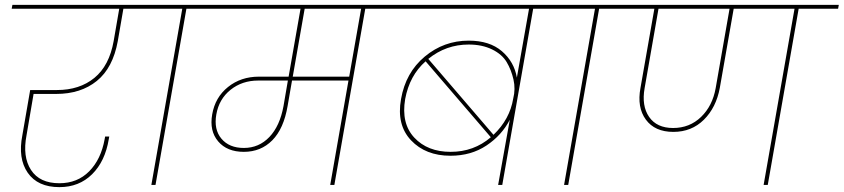

<svg xmlns="http://www.w3.org/2000/svg" viewBox="-20 -760 3467 789"><path d="M28 -724 31 -740H640L637 -724H487L464 -591Q444 -481 378 -427.5Q312 -374 211 -374H118L89 -204Q72 -116 107.5 -61.5Q143 -7 224 -7Q298 -7 346.5 -56Q395 -105 410 -188L412 -199H429Q427 -191 427 -188Q412 -97 358.5 -44Q305 9 224 9Q135 9 94 -50Q53 -109 72 -205L104 -390H214Q307 -390 368 -440Q429 -490 447 -591L470 -724Z M602 0 729 -724H567L570 -740H911L908 -724H746L619 0Z M982 -152Q1044 -152 1087 -197Q1130 -242 1145 -324L1163 -429H1041Q975 -429 927.5 -391Q880 -353 869 -290Q858 -228 890 -190Q922 -152 982 -152ZM1415 -445 1464 -724H1232L1183 -445ZM838 -724 841 -740H1646L1643 -724H1481L1354 0H1337L1412 -429H1180L1162 -325Q1146 -231 1099 -183.5Q1052 -136 982 -136Q913 -136 876.5 -179Q840 -222 852 -290Q864 -360 917 -402.5Q970 -445 1044 -445H1166L1215 -724Z M2027 0 2075 -268Q2042 -204 1979 -162Q1916 -120 1831 -120Q1729 -120 1669 -183.5Q1609 -247 1628 -353Q1647 -462 1725.5 -527.5Q1804 -593 1906 -593Q1992 -593 2042.5 -549.5Q2093 -506 2104 -441L2154 -724H1573L1576 -740H2336L2333 -724H2171L2044 0ZM1906 -577Q1813 -577 1740 -518L2008 -206Q2075 -270 2089 -355Q2099 -394 2090 -433.5Q2081 -473 2062 -505Q2043 -537 2002 -557Q1961 -577 1906 -577ZM1997 -196 1729 -508Q1663 -450 1645 -353Q1628 -253 1682.5 -194.5Q1737 -136 1832 -136Q1927 -136 1997 -196Z M2298 0 2425 -724H2263L2266 -740H2607L2604 -724H2442L2315 0Z M2746 -234Q2814 -234 2861 -279.5Q2908 -325 2921 -398L2978 -724H2686L2629 -398Q2616 -325 2647.5 -279.5Q2679 -234 2746 -234ZM2534 -724 2537 -740H3427L3424 -724H3262L3135 0H3118L3245 -724H2995L2938 -399Q2923 -318 2872.5 -268Q2822 -218 2747 -218Q2671 -218 2634 -268.5Q2597 -319 2612 -399L2669 -724Z"/></svg>

Font: Poppins Thin
Style: Italic
Weight: 250
Italic angle: -10°
Designer: Ninad Kale (Devanagari), Jonny Pinhorn (Latin)
Foundry: Indian Type Foundry
Version: Version 3.200;PS 1.000;hotconv 16.6.54;makeotf.lib2.5.65590